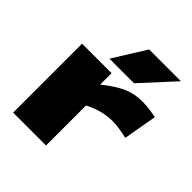

<svg xmlns="http://www.w3.org/2000/svg" viewBox="-212 -933 1077 1077"><g transform="rotate(45 326.5 -395.0)"><path d="M298 -547V-457Q346 -494 383.5 -516Q421 -538 456.5 -547.5Q492 -557 535 -557Q561 -557 588.5 -553.5Q616 -550 644 -544L609 -345Q577 -352 548.5 -356.5Q520 -361 491 -361Q455 -361 414 -351.5Q373 -342 325 -317V0H64V-547ZM232 -596 353 -790H605L427 -596Z"/></g></svg>

Font: Georama ExtraExtended ExtraBold
Style: Regular
Weight: 800
Width: 8
Designer: Jean-Baptiste Levee
Foundry: Production Type
Version: Version 1.000